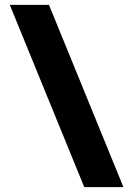

<svg xmlns="http://www.w3.org/2000/svg" viewBox="-20 -662 524 784"><path d="M180 -642 484 102H324L20 -642Z"/></svg>

Font: Bakbak One
Style: Regular
Weight: 400
Designer: Saumya Kishore and Sanchit Sawaria
Foundry: A Good Feeling
Version: Version 1.003; ttfautohint (v1.8.3)